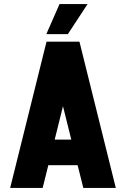

<svg xmlns="http://www.w3.org/2000/svg" viewBox="-20 -925 620 945"><path d="M183 -112V-238H439V-112ZM369 -720 190 0H30L209 -720ZM371 -720 550 0H390L211 -720ZM314 -757H208L273 -905H411Z"/></svg>

Font: Akshar Light
Style: Regular
Weight: 300
Designer: Tall Chai
Foundry: Tall Chai
Version: Version 1.100